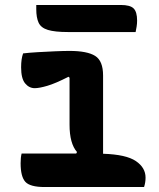

<svg xmlns="http://www.w3.org/2000/svg" viewBox="-20 -753 640 773"><path d="M67 -135H287L290 -141Q260 -175 260 -251V-440L256 -444Q203 -417 170.5 -407.5Q138 -398 120 -398Q97 -398 81 -417.5Q65 -437 65 -482Q65 -516 73 -538Q98 -541 132.5 -543Q167 -545 201.5 -546.5Q236 -548 260 -548Q331 -548 363 -528Q395 -508 395 -449V-134Q488 -131 527 -104.5Q566 -78 566 -38Q566 -18 560 0H160Q101 0 82 -21Q63 -42 63 -96Q63 -119 67 -135ZM126 -733H466Q504 -733 518 -719Q532 -705 532 -670Q532 -658 530 -645.5Q528 -633 526 -624H254Q201 -624 173 -632.5Q145 -641 135.5 -661.5Q126 -682 126 -716Z"/></svg>

Font: Recursive Mn Csl St
Style: Bold
Weight: 700
Monospace: yes
Version: Version 1.079;hotconv 1.0.112;makeotfexe 2.5.65598; ttfautoh